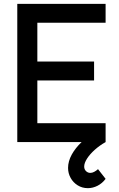

<svg xmlns="http://www.w3.org/2000/svg" viewBox="-20 -740 620 1000"><path d="M437.5 240Q408 240 384.5 225.2Q361 210.5 347.8 186.5Q334.5 162.5 334.5 134.5Q334.5 100 354 64.5Q373 30.5 405 0H70V-720H530V-621.5H174.5V-419.5H470V-321H174.5V-98.5H530V0Q499.5 17 474 39.8Q448.5 62.5 433.5 85.8Q418.5 109 418.5 127.5Q418.5 142 428 151.2Q437.5 160.5 450.5 160.5Q460 160.5 470.2 155.2Q480.5 150 490.5 141L530 191.5Q512.5 215 488 227.5Q463.5 240 437.5 240Z"/></svg>

Font: Cns Manrope SemBd
Style: Regular
Weight: 600
Designer: Mikhail Sharanda
Foundry: Mikhail Sharanda
Version: Version 4.504